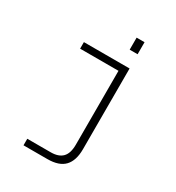

<svg xmlns="http://www.w3.org/2000/svg" viewBox="-200 -822 1000 1092"><g transform="rotate(30 300.0 -276.0)"><path d="M123 150V107H277Q328 107 353.5 81Q379 55 379 -2V-487H127V-530H427V0Q427 75 391.5 112.5Q356 150 280 150ZM374 -623V-702H426V-623Z"/></g></svg>

Font: Geist Mono UltraLight
Style: Regular
Weight: 200
Monospace: yes
Designer: Basement.studio, Andrés Briganti, Mateo Zaragoza
Foundry: Basement.studio, Vercel, Andrés Briganti, Guido Ferreyra, Mateo Zaragoza
Version: Version 1.400; ttfautohint (v1.8.4.7-5d5b)